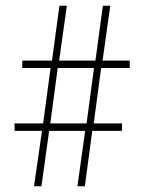

<svg xmlns="http://www.w3.org/2000/svg" viewBox="-20 -652 505 672"><path d="M127 -194 99 0H125L152 -194H278L251 0H277L303 -194H407V-220H308L334 -414H434V-440H339L366 -632H340L314 -440H187L214 -632H188L162 -440H58V-414H157L131 -220H31V-194ZM283 -220H156L182 -414H309Z"/></svg>

Font: Noto Sans Gurmukhi UI ExtraCondensed Thin
Style: Regular
Weight: 100
Width: 2
Designer: Jelle Bosma - Monotype Design Team
Foundry: Monotype Imaging Inc.
Version: Version 2.004